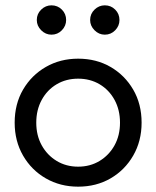

<svg xmlns="http://www.w3.org/2000/svg" viewBox="-20 -690 586 720"><path d="M318 -615Q318 -638 334.5 -654Q351 -670 373 -670Q396 -670 412 -654Q428 -638 428 -615Q428 -593 412 -576.5Q396 -560 373 -560Q351 -560 334.5 -576.5Q318 -593 318 -615ZM118 -615Q118 -638 134.5 -654Q151 -670 173 -670Q196 -670 212 -654Q228 -638 228 -615Q228 -593 212 -576.5Q196 -560 173 -560Q151 -560 134.5 -576.5Q118 -593 118 -615ZM35 -230Q35 -300 66.5 -354Q98 -408 152 -439Q206 -470 273 -470Q341 -470 394.5 -439Q448 -408 479.5 -354Q511 -300 511 -230Q511 -161 479.5 -106.5Q448 -52 394.5 -21Q341 10 273 10Q206 10 152 -21Q98 -52 66.5 -106.5Q35 -161 35 -230ZM116 -230Q116 -182 136.5 -145Q157 -108 192.5 -86.5Q228 -65 273 -65Q318 -65 353.5 -86.5Q389 -108 409.5 -145Q430 -182 430 -230Q430 -278 409.5 -315.5Q389 -353 353.5 -374Q318 -395 273 -395Q228 -395 192.5 -374Q157 -353 136.5 -315.5Q116 -278 116 -230Z"/></svg>

Font: Jost*
Style: Regular
Weight: 400
Version: Version 3.7